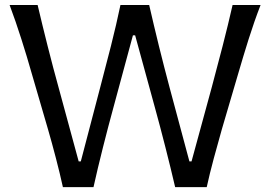

<svg xmlns="http://www.w3.org/2000/svg" viewBox="-20 -770 1110 790"><path d="M238.8 0Q226.6 -55.7 210 -119.4Q193.4 -183.1 177.7 -237.3L109.4 -471.7Q91.8 -534.2 68.1 -608.6Q44.4 -683.1 19.5 -749.5H134.8Q153.8 -668.5 176.5 -578.6Q199.2 -488.8 221.7 -407.7L303.7 -106H312.5L392.6 -411.6Q413.6 -490.2 436.3 -580.1Q459 -669.9 475.6 -749.5H593.8Q612.3 -668.5 634 -580.3Q655.8 -492.2 677.7 -410.2L759.3 -106H768.1L851.6 -412.1Q873 -491.2 896 -580.6Q918.9 -669.9 937 -749.5H1052.2Q1025.9 -681.6 1002.9 -608.6Q980 -535.6 961.9 -473.1L892.6 -237.3Q876.5 -181.2 859.4 -117.4Q842.3 -53.7 830.6 0H700.7Q682.6 -77.6 660.4 -164.8Q638.2 -252 617.2 -328.1L536.1 -624.5H526.9L446.8 -328.1Q425.8 -251.5 403.8 -164.3Q381.8 -77.1 364.7 0Z"/></svg>

Font: Pinar DS3-Regular
Style: Regular
Weight: 400
Designer: Amin Abedi
Version: Version 2.000